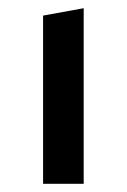

<svg xmlns="http://www.w3.org/2000/svg" viewBox="-20 -448 309 468"><path d="M85 -410 184 -428V0H85Z"/></svg>

Font: Ysabeau Semibold
Style: Regular
Weight: 600
Designer: Christian Thalmann (Catharsis Fonts)
Version: Version 0.003